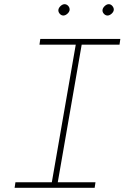

<svg xmlns="http://www.w3.org/2000/svg" viewBox="-20 -897 627 917"><path d="M172.4 -710.9H554.7L550.8 -683.6H370.1L255.9 -26.4H436L432.1 0H49.8L53.7 -26.4H227.5L341.8 -683.6H168.5ZM258.8 -850.1Q260.3 -859.9 269.5 -868.4Q278.8 -877 288.6 -877Q293.9 -877 298.6 -874.5Q303.2 -872.1 306.6 -867.9Q310.1 -863.8 311.5 -858.9Q313 -854 312.5 -849.1Q311 -839.4 301.5 -831.1Q292 -822.8 282.2 -822.8Q272 -823.2 264.9 -831.8Q257.8 -840.3 258.8 -850.1ZM469.7 -850.1Q471.2 -859.9 480.5 -868.4Q489.7 -877 499.5 -877Q509.8 -877 517.1 -867.9Q524.4 -858.9 523.4 -849.1Q522 -839.4 512.5 -831.1Q502.9 -822.8 493.2 -822.8Q482.9 -823.2 475.6 -831.8Q468.3 -840.3 469.7 -850.1Z"/></svg>

Font: TypoPRO Roboto Mono
Style: Italic
Weight: 250
Designer: Google
Version: Version 2.000986; 2015; ttfautohint (v1.3)